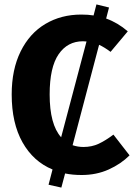

<svg xmlns="http://www.w3.org/2000/svg" viewBox="-20 -776 615 870"><path d="M350 17Q309 17 275 10L258 74L200 61L218 -8Q131 -44 82 -131Q33 -218 33 -348Q33 -461 73.5 -543Q114 -625 185.5 -667.5Q257 -710 348 -710Q380 -710 404 -706L417 -756L474 -742L461 -692Q514 -673 559 -634L481 -541Q453 -562 429 -573L309 -118Q333 -110 358 -110Q396 -110 427 -124.5Q458 -139 494 -166L567 -72Q528 -33 472.5 -8Q417 17 350 17ZM257 -154 372 -588Q367 -589 356 -589Q286 -589 245.5 -530Q205 -471 205 -348Q205 -212 257 -154Z"/></svg>

Font: Fira Sans BGR
Style: Bold
Weight: 700
Designer: bBox Type GmbH & Carrois Corporate GbR & Edenspiekermann AG
Foundry: bBox Type GmbH & Carrois Corporate GbR & Edenspiekermann AG
Version: Version 4.301